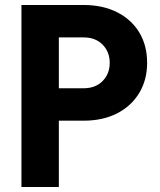

<svg xmlns="http://www.w3.org/2000/svg" viewBox="-20 -750 640 770"><path d="M66 0V-730H315Q392 -730 449.5 -701Q507 -672 538.5 -620Q570 -568 570 -498Q570 -429 538 -376.5Q506 -324 449 -295Q392 -266 315 -266H216V0ZM216 -396H315Q363 -396 391.5 -425Q420 -454 420 -498Q420 -542 391.5 -571Q363 -600 315 -600H216Z"/></svg>

Font: Tiny ExtraBold
Style: Regular
Weight: 800
Designer: Philipp Nurullin, Konstantin Bulenkov
Foundry: JetBrains
Version: Version 2.251; ttfautohint (v1.8.4.7-5d5b)